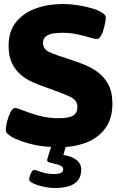

<svg xmlns="http://www.w3.org/2000/svg" viewBox="-20 -728 590 960"><path d="M281 8Q191 8 130 -9Q69 -26 41 -42Q27 -51 18 -59Q9 -67 9 -79Q9 -95 15.5 -120.5Q22 -146 32.5 -167Q43 -188 55 -188Q66 -188 97.5 -175Q129 -162 175 -149.5Q221 -137 273 -137Q324 -137 345.5 -150Q367 -163 367 -193Q367 -227 330 -244.5Q293 -262 216 -289Q180 -301 145.5 -316Q111 -331 83.5 -354.5Q56 -378 39.5 -413Q23 -448 23 -499Q23 -572 60.5 -618Q98 -664 159.5 -686Q221 -708 294 -708Q329 -708 365 -702.5Q401 -697 431 -689Q461 -681 477 -672Q491 -665 500 -657.5Q509 -650 509 -639Q509 -630 505.5 -612.5Q502 -595 496.5 -576.5Q491 -558 482.5 -545.5Q474 -533 464 -533Q452 -533 427 -541Q402 -549 367 -556.5Q332 -564 291 -564Q239 -564 217 -551.5Q195 -539 195 -514Q195 -482 227 -467.5Q259 -453 314 -436Q354 -423 394.5 -407.5Q435 -392 468 -368Q501 -344 521.5 -306Q542 -268 542 -210Q542 -133 505 -84.5Q468 -36 408.5 -14Q349 8 281 8ZM254 212Q227 212 197 205.5Q167 199 146.5 189Q126 179 126 170Q126 163 129.5 151.5Q133 140 138.5 131Q144 122 150 122Q161 122 186.5 132Q212 142 250 142Q275 142 285.5 136Q296 130 296 119Q296 107 284 101Q272 95 256 91.5Q240 88 228 84.5Q216 81 216 75Q216 72 217 66.5Q218 61 223.5 44Q229 27 241 -10H313L297 47Q338 53 362 71.5Q386 90 386 120Q386 212 254 212Z"/></svg>

Font: Asap Semi Expanded ExtraBold
Style: Regular
Weight: 800
Width: 6
Designer: Pablo Cosgaya
Foundry: Omnibus-Type
Version: Version 3.001; ttfautohint (v1.8.4.7-5d5b)